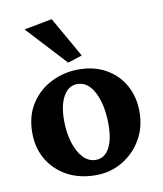

<svg xmlns="http://www.w3.org/2000/svg" viewBox="-77 -724 676 796"><g transform="rotate(-10 260.5 -326.5)"><path d="M263.7 7.8Q195.3 7.8 143.6 -20Q91.8 -47.9 62.5 -97.2Q33.2 -146.5 33.2 -210Q33.2 -282.2 66.4 -333Q99.6 -383.8 153.3 -410.2Q207 -436.5 267.6 -436.5Q332 -436.5 381.3 -409.2Q430.7 -381.8 458.5 -332.5Q486.3 -283.2 486.3 -219.7Q486.3 -155.3 456.5 -104Q426.8 -52.7 376 -22.5Q325.2 7.8 263.7 7.8ZM273.4 -54.7Q297.9 -54.7 314.9 -70.3Q332 -85.9 341.3 -116.2Q350.6 -146.5 350.6 -188.5Q350.6 -272.5 323.7 -325.2Q296.9 -377.9 252 -377.9Q214.8 -377.9 193.4 -340.3Q171.9 -302.7 171.9 -238.3Q171.9 -186.5 185.1 -144.5Q198.2 -102.5 221.2 -78.6Q244.1 -54.7 273.4 -54.7ZM230.5 -471.7 76.2 -638.7 194.3 -661.1 291 -491.2Z"/></g></svg>

Font: Crimson Pro
Style: Bold
Weight: 700
Designer: Jacques Le Bailly
Foundry: Baron von Fonthausen
Version: Version 1.003